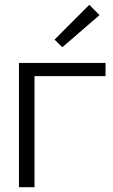

<svg xmlns="http://www.w3.org/2000/svg" viewBox="-20 -776 470 796"><path d="M206.1 -611.8 350.1 -755.9 392.6 -713.4 238.3 -580.1ZM58.6 -515.1H417.5V-460.4H123V0H58.6Z"/></svg>

Font: News Cycle
Style: Regular
Weight: 500
Version: Version 0.5.2